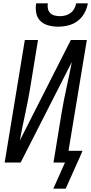

<svg xmlns="http://www.w3.org/2000/svg" viewBox="-20 -975 547 1152"><path d="M329 -815Q299 -815 270.5 -822.5Q242 -830 222.5 -849Q203 -868 197.5 -896.5Q192 -925 197 -955H267Q264 -939 267.5 -923Q271 -907 281.5 -896.5Q292 -886 307.5 -882Q323 -878 339 -878Q355 -878 371.5 -882Q388 -886 402.5 -896.5Q417 -907 425.5 -923Q434 -939 437 -955H507Q502 -925 486.5 -896.5Q471 -868 445.5 -849Q420 -830 389.5 -822.5Q359 -815 329 -815ZM300 157 370 0H301L349 -294Q362 -371 379 -448.5Q396 -526 411 -603L104 0H8L129 -735H208L160 -441Q147 -364 130 -286.5Q113 -209 99 -132L405 -735H501L391 -70H475L461 -37L374 157Z"/></svg>

Font: Iosevka Oblique
Style: Regular
Weight: 400
Italic angle: -9°
Monospace: yes
Designer: Belleve Invis
Foundry: Belleve Invis
Version: Version 32.5.0; ttfautohint (v1.8.4)